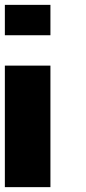

<svg xmlns="http://www.w3.org/2000/svg" viewBox="-20 -645 352 790"><path d="M0 125H187.5V-375H0ZM0 -500H187.5V-625H0Z"/></svg>

Font: Faithful 32x
Style: Semibold
Weight: 400
Foundry: Faithful Resource Pack
Version: Version 1.0; January 27, 2023